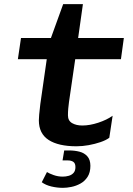

<svg xmlns="http://www.w3.org/2000/svg" viewBox="-20 -694 640 924"><path d="M348 10Q261 10 214 -20.5Q167 -51 167 -115Q167 -126 168.5 -142Q170 -158 174 -193L205 -409H66L81 -511H225L284 -674H379L356 -511H576L562 -409H342L312 -203Q310 -188 308.5 -172Q307 -156 307 -139Q307 -113 327 -101.5Q347 -90 376 -90Q412 -90 453 -103.5Q494 -117 522 -137L506 -31Q490 -19 463.5 -10Q437 -1 407 4.5Q377 10 348 10ZM283 210Q255 210 227.5 203.5Q200 197 181 183L206 134Q217 141 238 148.5Q259 156 282 156Q297 156 311 152Q325 148 334 138Q343 128 343 110Q343 92 333 85Q323 78 306 78H281L289 30H312Q339 30 362.5 36Q386 42 400.5 58.5Q415 75 415 104Q415 136 401.5 157Q388 178 367 189.5Q346 201 323.5 205.5Q301 210 283 210Z"/></svg>

Font: Chivo Mono SemiBold
Style: Italic
Weight: 600
Italic angle: -8.05°
Monospace: yes
Version: Version 1.008